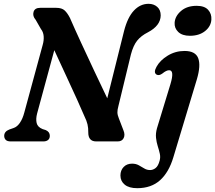

<svg xmlns="http://www.w3.org/2000/svg" viewBox="-20 -741 1128 1006"><path d="M174.5 -146.5Q167 -118 172 -96.5Q177 -75 203.5 -64.5L219.5 -59.5Q241 -50 241 -29.5Q241 -15 231.8 -7.5Q222.5 0 207.5 0H36.5Q18 0 10 -8.2Q2 -16.5 2 -29Q2 -52 29 -62.5L50.5 -70Q69.5 -76 84.2 -97.5Q99 -119 107.5 -152L203.5 -505Q210.5 -529 208.8 -551.2Q207 -573.5 194.5 -589L167 -637Q149.5 -657 155.8 -678.5Q162 -700 191 -700H274.5Q304 -700 318.8 -686.2Q333.5 -672.5 346.5 -647Q371.5 -589.5 405.5 -516Q439.5 -442.5 475.2 -366.5Q511 -290.5 542 -226L630 -578.5Q648.5 -650.5 681.8 -685.8Q715 -721 758.5 -721Q785.5 -721 803.8 -705Q822 -689 822 -660Q821 -606.5 755.5 -572Q719 -553.5 698.8 -528.2Q678.5 -503 666 -456L600 -183.5Q595 -165.5 595.2 -151.8Q595.5 -138 603 -120L627 -57.5Q636.5 -34.5 627.8 -17.2Q619 0 596.5 0H484Q442 0 442.5 -48Q443 -70 438.5 -89.2Q434 -108.5 423 -130.5Q409.5 -163 384 -219Q358.5 -275 327.2 -342.5Q296 -410 264.5 -478ZM975 -553.5Q935 -553.5 914 -573.5Q893 -593.5 895 -622.5Q897.5 -657 928.8 -683.8Q960 -710.5 1010.5 -710.5Q1051.5 -710.5 1070.5 -689.5Q1089.5 -668.5 1087.5 -638.5Q1085.5 -603 1054.5 -578.2Q1023.5 -553.5 975 -553.5ZM1011.5 -325.5 888.5 82.5Q865 161.5 818.8 203.2Q772.5 245 699 245Q656 245 633.5 226.5Q611 208 611 178.5Q611 151.5 627.8 134Q644.5 116.5 672 116.5Q692 116.5 707 124.8Q722 133 735.8 141.5Q749.5 150 766.5 150Q781.5 150 795.2 139.5Q809 129 816.5 100.5Q821.5 82.5 817.2 63.8Q813 45 806.5 24.8Q800 4.5 797.5 -18.8Q795 -42 802.5 -69L873 -300Q895 -373 866.5 -373Q851.5 -373 831 -356Q814 -343.5 801.5 -349.5Q782.5 -359.5 800 -391Q818.5 -425 858.8 -449.5Q899 -474 947 -474Q1004 -474 1018.5 -436Q1033 -398 1011.5 -325.5Z"/></svg>

Font: Fraunces 9pt S050 SemiBold
Style: Italic
Weight: 600
Italic angle: -16°
Version: Version 1.000; ttfautohint (v1.8.3)